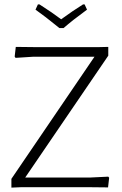

<svg xmlns="http://www.w3.org/2000/svg" viewBox="-20 -854 558 876"><path d="M366 -834 377 -810Q310 -761 270 -726H251Q182 -782 142 -810L153 -834H160Q221 -795 259 -766Q311 -804 359 -834ZM474 -640V-600L95 -44H391L474 -48L478 -43L473 1L377 0H79L32 2V-38L411 -595H129L51 -590L47 -596L52 -640L141 -639H430Z"/></svg>

Font: Alegreya Sans Light
Style: Regular
Weight: 300
Designer: Juan Pablo del Peral
Foundry: Huerta Tipografica
Version: Version 2.007